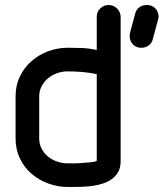

<svg xmlns="http://www.w3.org/2000/svg" viewBox="-20 -744 651 764"><path d="M42 -361Q42 -404 59 -439.5Q76 -475 105 -500.5Q134 -526 171.5 -540Q209 -554 250 -554Q273 -554 303.5 -553Q334 -552 365 -545V-678Q365 -697 379 -710.5Q393 -724 412 -724Q432 -724 446 -710Q460 -696 460 -677V-102Q460 -77 450.5 -60Q441 -43 425 -31.5Q409 -20 388.5 -13.5Q368 -7 345.5 -4Q323 -1 300.5 -0.5Q278 0 259 0H250Q209 0 171.5 -14Q134 -28 105 -53Q76 -78 59 -114Q42 -150 42 -193ZM136 -193Q136 -171 145.5 -152.5Q155 -134 171 -121Q187 -108 207.5 -101Q228 -94 250 -94H272Q289 -94 307.5 -95.5Q326 -97 342.5 -98.5Q359 -100 365 -104V-449Q337 -455 308 -457.5Q279 -460 249 -460Q227 -460 206.5 -452.5Q186 -445 170.5 -432Q155 -419 145.5 -400.5Q136 -382 136 -360ZM518 -690Q522 -706 534.5 -715Q547 -724 563 -724H569Q572 -724 576 -723Q592 -719 601.5 -706.5Q611 -694 611 -677Q611 -674 610.5 -671.5Q610 -669 609 -666L588 -588Q584 -572 571.5 -563Q559 -554 544 -554H537Q534 -554 531 -555Q515 -559 505.5 -571.5Q496 -584 496 -600Q496 -604 496.5 -606.5Q497 -609 497 -612Z"/></svg>

Font: VDS
Style: Regular
Weight: 400
Designer: artmaker
Foundry: artmaker
Version: Version 1.000 2009 initial release